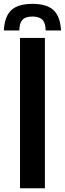

<svg xmlns="http://www.w3.org/2000/svg" viewBox="-54 -1002 344 1022"><path d="M52.5 0V-800H185V0ZM119 -981.5Q42.5 -981.5 6.5 -948.2Q-29.5 -915 -33.5 -840H49Q49 -878.5 65.2 -896.2Q81.5 -914 119 -914Q155.5 -914 172.2 -896.2Q189 -878.5 189 -840H271Q266.5 -915 230.8 -948.2Q195 -981.5 119 -981.5Z"/></svg>

Font: Big Shoulders Stencil Text ExtraBold
Style: Regular
Weight: 800
Designer: Patric King
Foundry: XO Type Co
Version: Version 1.000